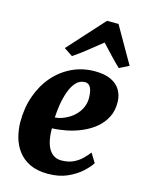

<svg xmlns="http://www.w3.org/2000/svg" viewBox="-126 -919 762 1006"><g transform="rotate(15 254.5 -416.0)"><path d="M457.5 -106Q444.5 -84.5 414.8 -57Q385 -29.5 339.8 -9Q294.5 11.5 233.5 11.5Q176 11.5 136.2 -7.5Q96.5 -26.5 72 -58.8Q47.5 -91 36.5 -131Q25.5 -171 25 -212.5Q24.5 -290.5 47.8 -356Q71 -421.5 113 -469.8Q155 -518 211.8 -544.8Q268.5 -571.5 334.5 -571.5Q388.5 -571.5 422.5 -555.2Q456.5 -539 473 -511Q489.5 -483 490.5 -448.5Q492 -400 473.2 -363.5Q454.5 -327 422.5 -301Q390.5 -275 351 -258.2Q311.5 -241.5 270.5 -233.5Q229.5 -225.5 193.5 -224.5Q193.5 -187 199.5 -159Q205.5 -131 217.2 -112.2Q229 -93.5 245.8 -84Q262.5 -74.5 283.5 -74.5Q321.5 -74.5 348.8 -87.5Q376 -100.5 395 -119.5Q414 -138.5 427 -155.5ZM299.5 -503Q271 -503 251.5 -482Q232 -461 219.8 -427.5Q207.5 -394 201.2 -355.8Q195 -317.5 193.5 -283Q210.5 -284 230.8 -290.8Q251 -297.5 270.8 -310Q290.5 -322.5 306.8 -340.8Q323 -359 332.2 -382.8Q341.5 -406.5 340 -435.5Q338.5 -469 328.5 -486Q318.5 -503 299.5 -503ZM197 -617 150 -648 326.5 -843H389L502 -646L450 -620Q424 -644.5 397.2 -673.2Q370.5 -702 344 -730Q307.5 -701 270.8 -671.5Q234 -642 197 -617Z"/></g></svg>

Font: Merriweather Light 18pt Black
Style: Italic
Weight: 900
Italic angle: -7.8°
Version: Version 2.101